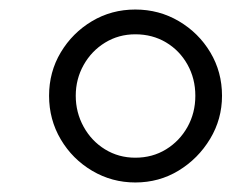

<svg xmlns="http://www.w3.org/2000/svg" viewBox="-20 -650 511 403"><path d="M83 -449Q83 -499 107.5 -540Q132 -581 173 -605.5Q214 -630 264 -630Q314 -630 355.5 -605.5Q397 -581 421.5 -540Q446 -499 446 -449Q446 -400 421 -358.5Q396 -317 355 -292Q314 -267 264 -267Q215 -267 173.5 -291.5Q132 -316 107.5 -357.5Q83 -399 83 -449ZM139 -449Q139 -414 155.5 -384Q172 -354 200.5 -336.5Q229 -319 264 -319Q300 -319 328.5 -336.5Q357 -354 373.5 -383.5Q390 -413 390 -449Q390 -485 373.5 -514.5Q357 -544 328.5 -561Q300 -578 264 -578Q229 -578 200.5 -560.5Q172 -543 155.5 -513.5Q139 -484 139 -449Z"/></svg>

Font: Castoro
Style: Italic
Weight: 400
Italic angle: -11°
Designer: John Hudson with Paul Hanslow, assisted by Kaja Sojewska.
Foundry: Tiro Typeworks Ltd.
Version: Version 2.04